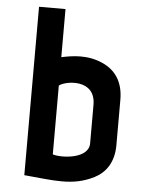

<svg xmlns="http://www.w3.org/2000/svg" viewBox="-52 -741 590 795"><g transform="rotate(5 243.0 -344.0)"><path d="M447 -346C447 -422 412 -467 362 -490C296 -521 230 -509 188 -500V-700H78V0C203 11 280 27 369 -18C414 -41 447 -85 447 -157ZM338 -155C338 -90 225 -84 188 -96V-382C213 -403 338 -424 338 -315Z"/></g></svg>

Font: Advent Pro
Style: Bold
Weight: 700
Designer: Andreas Kalpakidis
Foundry: Andreas Kalpakidis
Version: Version 2.002 2008